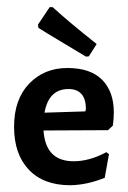

<svg xmlns="http://www.w3.org/2000/svg" viewBox="-20 -527 369 554"><path d="M228 -363.6Q201.9 -379.4 154.2 -407.9Q106.5 -436.4 90.7 -446.7L89.7 -456.1L123.4 -506.5H131.8Q177.6 -464.5 258.9 -400L236.4 -364.5ZM105.6 -150.5Q111.2 -61.7 192.5 -61.7Q238.3 -61.7 286.9 -87.9L294.4 -82.2L282.2 -14Q231.8 6.5 183.2 7.5Q105.6 7.5 63.1 -37.4Q20.6 -82.2 20.6 -161.2Q20.6 -240.2 64 -285.5Q107.5 -330.8 174.3 -330.8Q241.1 -330.8 274.8 -296.7Q308.4 -262.6 308.4 -202.8Q308.4 -184.1 305.6 -164.5L291.6 -151.4ZM177.6 -270.1Q120.6 -270.1 108.4 -201.9L226.2 -205.6L228 -213.1Q227.1 -270.1 177.6 -270.1Z"/></svg>

Font: Gurajada
Style: Regular
Weight: 400
Designer: Purushoth Kumar Guthula
Foundry: SiliconAndhra, USA.
Version: Version 1.0.3; ttfautohint (v1.2.42-39fb)